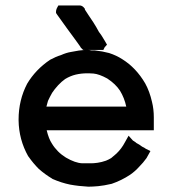

<svg xmlns="http://www.w3.org/2000/svg" viewBox="-20 -703 644 721"><path d="M154.3 -302.7H454.1Q447.3 -335 430.7 -362.3Q414.1 -387.7 382.8 -408.2Q352.5 -424.8 331.1 -426.8Q317.4 -427.7 314.5 -427.7Q311.5 -427.7 310.1 -427.7Q308.6 -427.7 307.6 -427.7Q285.2 -427.7 264.6 -422.9Q244.1 -418 224.6 -406.2Q210.9 -396.5 198.2 -382.8Q185.5 -369.1 175.8 -354.5Q167 -338.9 160.2 -324.2Q157.2 -312.5 154.3 -302.7ZM557.6 -246.1V-242.2V-237.3V-232.4V-213.9H155.3Q163.1 -181.6 174.8 -164.1Q194.3 -131.8 227.5 -111.3Q262.7 -90.8 289.1 -89.8Q314.5 -89.8 323.2 -89.8Q332 -89.8 346.7 -91.8Q361.3 -93.8 377.9 -99.6Q387.7 -103.5 397.5 -109.4Q407.2 -118.2 417 -126Q436.5 -144.5 449.2 -168.9L462.9 -193.4L479.5 -174.8Q482.4 -173.8 484.4 -171.9Q488.3 -169.9 492.2 -166Q504.9 -159.2 508.3 -156.2Q511.7 -153.3 513.7 -152.3L519.5 -149.4L521.5 -148.4Q525.4 -145.5 527.3 -144.5L544.9 -135.7Q534.2 -116.2 532.7 -113.8Q531.2 -111.3 530.3 -109.4Q517.6 -91.8 502.9 -77.1Q487.3 -59.6 468.8 -46.9Q436.5 -25.4 399.4 -12.7Q370.1 -5.9 348.6 -3.9Q327.1 -2 312.5 -2H311.5Q275.4 -3.9 243.2 -9.8Q210 -16.6 176.8 -31.2L175.8 -32.2Q149.4 -47.9 126 -68.4Q104.5 -89.8 86.9 -115.2L85.9 -116.2Q50.8 -178.7 49.8 -251V-253.9Q49.8 -327.1 82 -388.7Q97.7 -415 119.1 -437.5Q140.6 -460 168 -478.5Q189.5 -490.2 209 -496.1Q228.5 -504.9 246.1 -507.8Q279.3 -514.6 299.8 -515.6H292Q282.2 -524.4 281.2 -528.3L263.7 -552.7L231.4 -596.7L194.3 -648.4L190.4 -654.3V-660.2Q190.4 -665 193.4 -671.9L199.2 -682.6H210.9H220.7H233.4H246.1H253.9H262.7H270.5H278.3Q287.1 -682.6 293.9 -675.8L298.8 -669.9V-667L313.5 -644.5Q326.2 -625 331.1 -618.2L341.8 -600.6L351.6 -583Q361.3 -570.3 363.3 -566.4L374 -548.8L381.8 -535.2L373 -525.4L368.2 -515.6H355.5H346.7H343.8H340.8H334H327.1H320.3H313.5H308.6Q316.4 -515.6 323.2 -513.7H334H335.9Q364.3 -510.7 389.6 -503.9Q417 -495.1 439.5 -480.5Q491.2 -448.2 525.4 -389.6Q542 -359.4 550.8 -320.3Q557.6 -293 557.6 -262.7Q557.6 -254.9 557.6 -249Z"/></svg>

Font: LeFont
Style: Default
Weight: 400
Designer: Leryon MEDIA
Version: Version 1.0